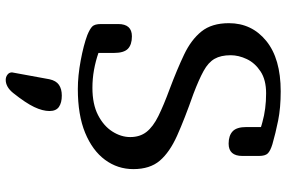

<svg xmlns="http://www.w3.org/2000/svg" viewBox="-185 -564 1001 671"><g transform="rotate(90 315.5 -228.5)"><path d="M482 -527Q454 -527 439 -541Q424 -555 424 -589V-640Q420 -641 416 -642.5Q412 -644 407 -645Q361 -658 306 -658Q259 -658 229.5 -638.5Q200 -619 186.5 -590.5Q173 -562 173 -534Q173 -500 185.5 -478Q198 -456 228 -439.5Q258 -423 308 -404Q396 -373 454 -347Q512 -321 541.5 -286.5Q571 -252 571 -194Q571 -139 538.5 -95Q506 -51 444 -25.5Q382 0 291 0Q245 0 191.5 -10Q138 -20 103 -33Q81 -42 72.5 -50.5Q64 -59 64 -81V-141Q64 -189 107 -189Q136 -189 150.5 -175Q165 -161 165 -126V-72Q194 -62 224.5 -56.5Q255 -51 287 -51Q344 -51 382 -70.5Q420 -90 439.5 -120.5Q459 -151 459 -183Q459 -217 441 -240Q423 -263 385.5 -281.5Q348 -300 291 -321Q222 -347 170.5 -371.5Q119 -396 90 -432Q61 -468 61 -528Q61 -608 123 -658.5Q185 -709 299 -709Q357 -709 401.5 -700Q446 -691 484 -680Q507 -673 516 -664Q525 -655 525 -633V-575Q525 -527 482 -527ZM305 226Q284 252 259 252Q249 252 241 246Q233 240 233 230L257 99Q262 76 276.5 66Q291 56 314 56Q339 56 353.5 66Q368 76 368 99Q368 123 354 152.5Q340 182 305 226Z"/></g></svg>

Font: Marmelad
Style: Regular
Weight: 400
Designer: Manvel Shmavonyan
Foundry: Cyreal
Version: Version 1.110; ttfautohint (v1.8.4.7-5d5b)